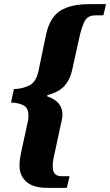

<svg xmlns="http://www.w3.org/2000/svg" viewBox="-20 -780 531 925"><path d="M207 125Q141 125 107.5 96Q74 67 74 18Q74 5 76 -12.5Q78 -30 87 -70L114 -194Q117 -210 117 -223Q117 -261 92.5 -273Q68 -285 33 -286L47 -351Q90 -352 122.5 -369Q155 -386 166 -441L202 -614Q220 -696 270 -728Q320 -760 410 -760H491L478 -706H440Q404 -706 389 -680Q374 -654 361 -594L327 -440Q317 -395 290 -365.5Q263 -336 209 -322L207 -316Q281 -291 281 -228Q281 -216 278 -202Q275 -188 272 -176L240 -27Q234 -2 234 22Q234 45 244 57Q254 69 278 69H315L302 125Z"/></svg>

Font: Noto Serif Condensed ExtraBold
Style: Italic
Weight: 800
Width: 3
Italic angle: -12°
Designer: Monotype Design Team
Foundry: Monotype Imaging Inc.
Version: Version 2.014; ttfautohint (v1.8.4.7-5d5b)